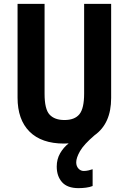

<svg xmlns="http://www.w3.org/2000/svg" viewBox="-20 -785 667 995"><path d="M375 56Q375 76 386.5 88.5Q398 101 414 101Q426 101 439 98Q452 95 460 92V179Q445 185 425.5 187.5Q406 190 387 190Q329 190 301.5 159Q274 128 274 78Q274 40 291.5 9.5Q309 -21 336 -42Q324 -41 312 -41Q195 -41 133 -103Q71 -165 71 -279V-765H211V-299Q211 -219 237 -191Q263 -163 314 -163Q367 -163 391.5 -193Q416 -223 416 -300V-765H556V-277Q556 -145 470 -84Q414 -36 394.5 -1.5Q375 33 375 56Z"/></svg>

Font: Noto Sans Tamil UI Condensed
Style: Bold
Weight: 700
Width: 3
Designer: Jelle Bosma - Monotype Design Team
Foundry: Monotype Imaging Inc.
Version: Version 2.004; ttfautohint (v1.8.4.7-5d5b)